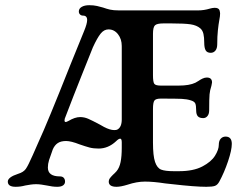

<svg xmlns="http://www.w3.org/2000/svg" viewBox="-20 -708 921 738"><path d="M10 -10Q10 -27 50 -40Q70 -46 79 -58.5Q88 -71 106 -112L128 -162Q161 -233 251 -460L303 -588Q315 -617 315 -631Q315 -648 299 -648Q292 -648 287.5 -652.5Q283 -657 283 -664Q283 -675 294 -681.5Q305 -688 323 -688Q340 -688 353 -685Q366 -682 376 -679Q390 -674 403 -671Q416 -668 438 -668Q469 -668 478.5 -653.5Q488 -639 488 -602L487 -531Q487 -522 480 -515Q473 -508 465 -508Q458 -508 453 -514Q448 -520 448 -531Q448 -558 433.5 -576.5Q419 -595 397 -595Q380 -595 367 -579Q354 -563 337 -526Q325 -496 294 -418.5Q263 -341 229 -252L228 -245Q228 -239 233 -239Q235 -239 243 -243Q268 -258 288 -258Q304 -258 319 -251.5Q334 -245 364 -229L380 -220Q403 -208 419 -208Q428 -208 431 -210Q448 -219 448 -249Q448 -255 453 -255Q466 -255 509 -213Q483 -182 465.5 -166Q448 -150 448 -161Q448 -175 442 -175Q436 -175 426 -165Q396 -137 359 -137Q339 -137 324 -141Q309 -145 286 -153Q253 -166 234 -166Q214 -166 202 -158Q190 -150 183 -134Q173 -107 168.5 -92.5Q164 -78 164 -64Q164 -30 210 -30Q220 -30 225 -24.5Q230 -19 230 -10Q230 -1 222.5 4.5Q215 10 200 10Q182 10 160 5Q150 3 139 1.5Q128 0 119 0Q109 0 98 1.5Q87 3 77 5Q59 10 40 10Q10 10 10 -10ZM398 -10Q398 -17 402 -22.5Q406 -28 414 -36Q421 -42 428 -50Q439 -63 443.5 -85Q448 -107 448 -140V-528Q448 -586 438 -608Q429 -628 408 -628H406Q398 -628 393 -634Q388 -640 388 -648Q388 -656 395.5 -662Q403 -668 418 -668H741Q764 -668 787 -675Q791 -676 795.5 -677Q800 -678 805 -678Q821 -678 824 -668Q826 -660 826 -656Q826 -646 823 -631Q820 -615 817.5 -591.5Q815 -568 815 -538Q815 -522 808 -513.5Q801 -505 790 -505Q776 -505 770.5 -514.5Q765 -524 765 -545Q765 -564 762 -577.5Q759 -591 750 -599Q736 -611 712.5 -614.5Q689 -618 639 -618H608Q583 -618 575.5 -610.5Q568 -603 568 -578V-419Q568 -393 573 -386Q578 -379 598 -379H667Q708 -379 731 -390L743 -397Q750 -402 758.5 -406Q767 -410 775 -410Q795 -410 795 -391L793 -380L792 -376Q787 -361 785.5 -345.5Q784 -330 784 -284Q784 -270 777.5 -262Q771 -254 761 -254Q747 -254 740.5 -261Q734 -268 734 -284Q734 -303 730.5 -310.5Q727 -318 714 -322Q699 -327 678.5 -328Q658 -329 598 -329Q579 -329 573.5 -321.5Q568 -314 568 -289V-160Q568 -109 576 -85.5Q584 -62 599.5 -56Q615 -50 648 -50H668Q723 -50 757.5 -68Q792 -86 806.5 -109.5Q821 -133 821 -151Q821 -167 828.5 -175Q836 -183 847 -183Q871 -183 871 -155Q871 -131 856.5 -88Q842 -45 823 -10Q816 3 806 6.5Q796 10 773 10Q730 10 643 0L615 -3Q570 -10 537 -10Q506 -10 470 2Q444 10 428 10Q398 10 398 -10Z"/></svg>

Font: Raigarh
Style: Regular
Weight: 400
Designer: jaikishan Patel
Foundry: MagicType
Version: Version 1.000;FEAKit 1.0